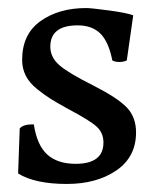

<svg xmlns="http://www.w3.org/2000/svg" viewBox="-20 -446 383 477"><path d="M311 -408 295 -296Q287 -292 277 -292Q265 -292 259 -296Q250 -342 229.5 -362.5Q209 -383 173 -383Q105 -383 105 -330Q105 -304 127 -284.5Q149 -265 211 -234Q272 -203 295 -179Q318 -155 318 -117Q318 -56 269 -22.5Q220 11 146 11Q67 11 25 -15L29 -127Q38 -137 60 -137H64Q72 -85 97.5 -62Q123 -39 168 -39Q237 -39 237 -92Q237 -116 220 -131.5Q203 -147 148 -176Q121 -191 106.5 -200Q92 -209 72.5 -224.5Q53 -240 44 -258Q35 -276 35 -297Q35 -361 80.5 -393.5Q126 -426 194 -426Q207 -426 251 -420Q295 -414 311 -408Z"/></svg>

Font: Darwin Serif Regular ALPHA
Style: Regular
Weight: 400
Designer: Emily de Oliveira Santos
Version: Version 0.1